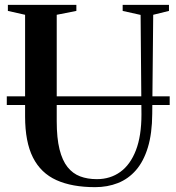

<svg xmlns="http://www.w3.org/2000/svg" viewBox="-20 -763 727 792"><path d="M372.5 9Q277 9 212.8 -20Q148.5 -49 116 -113.2Q83.5 -177.5 83.5 -282.5V-702L12.5 -718V-743H295V-718L214 -702V-263Q214 -193.5 225.5 -147.2Q237 -101 258.5 -74Q280 -47 310.5 -35.5Q341 -24 379.5 -24Q435 -24 476.2 -53.8Q517.5 -83.5 540.5 -142.8Q563.5 -202 563.5 -291L560 -701.5L486 -718V-743H677V-718L612 -702L608 -294Q607.5 -212.5 590 -155Q572.5 -97.5 541 -61.2Q509.5 -25 466.5 -8Q423.5 9 372.5 9ZM680 -365.5V-330H8V-365.5Z"/></svg>

Font: Merriweather 120pt SemiBold
Style: Regular
Weight: 600
Version: Version 2.100